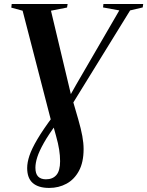

<svg xmlns="http://www.w3.org/2000/svg" viewBox="-20 -763 742 968"><path d="M228 184.5Q174 184.5 145.5 160Q117 135.5 117 84Q117 56 128.5 21.5Q140 -13 168.5 -61.2Q197 -109.5 248 -178L311 -242L364.5 -337L581.5 -710.5L499.5 -725.5L501.5 -743H702L699.5 -725.5L636 -710.5L320.5 -199L266 -140Q224 -83.5 200.8 -42Q177.5 -0.5 168 29.2Q158.5 59 158.5 82.5Q158.5 113 172.2 127Q186 141 211.5 141Q245.5 141 264.2 119.5Q283 98 283 49.5Q283 21.5 278.2 -8.8Q273.5 -39 262.5 -78L248 -130.5L239.5 -146.5L94 -709L37 -724.5L39 -743H321L318 -725L237 -709L342 -268.5L347.5 -254.5L374.5 -161.5Q388.5 -113 395 -77.2Q401.5 -41.5 401.5 -11.5Q401.5 55 378 98.5Q354.5 142 315.2 163.2Q276 184.5 228 184.5Z"/></svg>

Font: Merriweather 144pt SemiBold
Style: Italic
Weight: 600
Italic angle: -7.8°
Version: Version 2.101